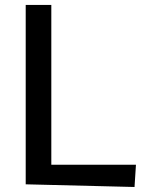

<svg xmlns="http://www.w3.org/2000/svg" viewBox="-20 -747 604 767"><path d="M517.4 0 523.1 -88.8H185V-727.3H82.7V-10.7Z"/></svg>

Font: Inter 465
Style: Regular
Weight: 400
Designer: Rasmus Andersson
Foundry: rsms
Version: Version 3.019;Glyphs 3.1.2 (3151)